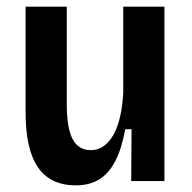

<svg xmlns="http://www.w3.org/2000/svg" viewBox="-20 -545 578 578"><path d="M208 13Q132 13 94.5 -41Q57 -95 57 -207V-525H181V-230Q181 -160 198.5 -126.5Q216 -93 253 -93Q275 -93 292.5 -105.5Q310 -118 322.5 -141Q335 -164 342 -196Q349 -228 351 -266V-525H475V-213V0H375L376 -156H357Q346 -96 326.5 -59Q307 -22 278 -4.5Q249 13 208 13Z"/></svg>

Font: Bricolage Grotesque SemiCondensed SemiBold
Style: Regular
Weight: 600
Width: 4
Designer: Mathieu Triay
Foundry: Atelier Triay
Version: Version 1.001;gftools[0.9.33.dev8+g029e19f]